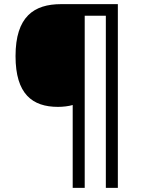

<svg xmlns="http://www.w3.org/2000/svg" viewBox="-20 -780 695 927"><path d="M549 127V-760H275C144 -760 55 -700 55 -509C55 -326 136 -264 260 -264C283 -264 311 -267 331 -273V127H389V-704H491V127Z"/></svg>

Font: Noto Sans Syriac Western
Style: Regular
Weight: 400
Designer: Patrick Giasson and the Monotype Design Team
Foundry: Monotype Imaging Inc.
Version: Version 3.000